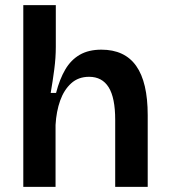

<svg xmlns="http://www.w3.org/2000/svg" viewBox="-20 -730 659 750"><path d="M71 0V-325V-710H198V-547Q198 -526 196.5 -504Q195 -482 192 -459Q189 -436 185.5 -413Q182 -390 178 -367H199Q213 -421 235 -458.5Q257 -496 291.5 -516Q326 -536 376 -536Q467 -536 512 -472.5Q557 -409 557 -280V0H430V-262Q430 -348 404.5 -389Q379 -430 328 -430Q286 -430 258 -404.5Q230 -379 215 -337Q200 -295 197 -242V0Z"/></svg>

Font: Bricolage Grotesque 96pt ExtraBold SemiBold
Style: Regular
Weight: 600
Version: Version 1.001;gftools[0.9.33.dev8+g029e19f]